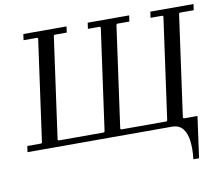

<svg xmlns="http://www.w3.org/2000/svg" viewBox="-91 -782 1283 1099"><g transform="rotate(-10 550.5 -232.5)"><path d="M862 -35H1012L979 205H946Q953 145 947 98.5Q941 52 919.5 26Q898 0 857 0ZM18 0 23 -35H104L109 -40L191 -630L186 -635H107L112 -670H363L358 -635H287L282 -630L200 -40L205 -35H468L473 -40L555 -630L550 -635H481L486 -670H727L722 -635H651L646 -630L564 -40L569 -35H832L837 -40L919 -630L914 -635H845L850 -670H1101L1096 -635H1015L1010 -630L928 -40L933 -35H1012L1007 0Z"/></g></svg>

Font: Brygada 1918
Style: Italic
Weight: 400
Italic angle: -8°
Designer: Mateusz Machalski | Borys Kosmynka | Przemek Hoffer
Foundry: NIEPODLEGLA 2018
Version: Version 3.006